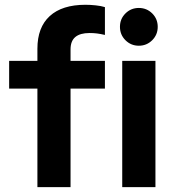

<svg xmlns="http://www.w3.org/2000/svg" viewBox="-20 -772 712 792"><path d="M134.3 0V-406.5H17.7V-521H134.3V-571Q134.3 -659.3 185.3 -705.8Q236.4 -752.3 332.2 -752.3Q352.9 -752.3 375 -749.9Q397.1 -747.6 412.8 -742.6V-627.9Q394.3 -632.2 380 -634Q365.7 -635.8 349.4 -635.8Q310.4 -635.8 290.7 -619.3Q271 -602.8 271 -568.2V-521H412.8V-406.5H271V0ZM484.2 0V-521H621.2V0ZM552.7 -583.4Q520.2 -583.4 497.5 -606.1Q474.8 -628.8 474.8 -661.4Q474.8 -694.1 497.5 -716.6Q520.2 -739.2 552.7 -739.2Q585.1 -739.2 607.9 -716.7Q630.6 -694.1 630.6 -661.3Q630.6 -628.8 607.9 -606.1Q585.1 -583.4 552.7 -583.4Z"/></svg>

Font: Red Hat Display VF
Style: Regular
Weight: 300
Designer: Pentagram, MCKL
Foundry: Pentagram, MCKL
Version: Version 1.023